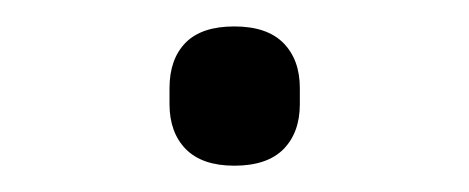

<svg xmlns="http://www.w3.org/2000/svg" viewBox="-20 -378 357 146"><path d="M158.2 -252Q133.8 -252 121.3 -264.6Q108.9 -277.3 108.9 -298.8V-311Q108.9 -333 121.1 -345.5Q133.3 -357.9 158.2 -357.9Q183.1 -357.9 195.6 -345.2Q208 -332.5 208 -311V-298.8Q208 -277.3 195.6 -264.6Q183.1 -252 158.2 -252Z"/></svg>

Font: Anuphan Light
Style: Regular
Weight: 300
Designer: Mike Abbink, Paul van der Laan, Pieter van Rosmalen, Mint Tantisuwanna
Foundry: Bold Monday; Cadson Demak
Version: Version 3.002;hotconv 1.0.109;makeotfexe 2.5.65596